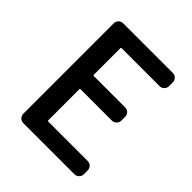

<svg xmlns="http://www.w3.org/2000/svg" viewBox="-201 -869 1001 1001"><g transform="rotate(45 300.0 -368.0)"><path d="M131.8 0Q117.2 0 106.9 -10.3Q96.7 -20.5 96.7 -35.2V-701.2Q96.7 -715.8 106.9 -726.1Q117.2 -736.3 131.8 -736.3H497.1Q511.7 -736.3 522 -726.1Q532.2 -715.8 532.2 -701.2V-673.8Q532.2 -659.2 522 -648.9Q511.7 -638.7 497.1 -638.7H217.8Q212.9 -638.7 212.9 -634.8V-438.5Q212.9 -433.6 217.8 -433.6H448.2Q462.9 -433.6 473.1 -423.8Q483.4 -414.1 483.4 -399.4V-371.1Q483.4 -356.4 473.1 -346.2Q462.9 -335.9 448.2 -335.9H217.8Q212.9 -335.9 212.9 -332V-102.5Q212.9 -97.7 217.8 -97.7H508.8Q522.5 -97.7 532.7 -87.9Q543 -78.1 543 -63.5V-35.2Q543 -20.5 532.7 -10.3Q522.5 0 508.8 0Z"/></g></svg>

Font: Gen Jyuu GothicL Medium
Style: Regular
Weight: 500
Designer: [Source Han Sans]
Ryoko NISHIZUKA  (kana & ideographs); Paul D. Hunt (Latin, Greek & Cyrillic); Wenlong ZHANG  (bopomofo
Version: Version 1.002.20150607